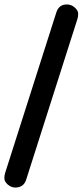

<svg xmlns="http://www.w3.org/2000/svg" viewBox="-31 -779 374 870"><path d="M-7.8 4.9 224.1 -722.2Q235.4 -758.8 272 -758.8Q292 -758.8 307.6 -745.1Q323.2 -731.4 323.2 -716.8Q323.2 -702.1 319.8 -692.9L87.9 34.2Q76.7 70.8 38.1 70.8Q20 70.8 4.4 57.4Q-11.2 43.9 -11.2 29.3Q-11.2 14.6 -7.8 4.9Z"/></svg>

Font: Nunito-Bold
Style: Bold
Weight: 700
Designer: Vernon Adams
Foundry: newtypography
Version: Version 3.000